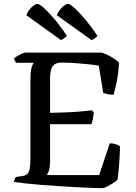

<svg xmlns="http://www.w3.org/2000/svg" viewBox="-20 -977 706 997"><path d="M511 0Q488 0 451 -1.5Q414 -3 369 -5.5Q324 -8 277.5 -11Q231 -14 187.5 -17.5Q144 -21 109 -25Q74 -29 53 -32Q53 -40 56 -47Q59 -54 63 -58L90 -62Q110 -64 120 -72Q130 -80 134 -100Q138 -120 138 -158V-572Q138 -599 141.5 -615.5Q145 -632 149.5 -641Q154 -650 156 -651H64Q61 -655 57.5 -660.5Q54 -666 53 -673Q58 -679 70 -686Q82 -693 94.5 -698.5Q107 -704 113 -704H509Q535 -695 559 -681Q583 -667 598 -652Q595 -593 585.5 -549.5Q576 -506 570 -485Q552 -485 537.5 -488.5Q523 -492 516 -495L493 -636Q473 -640 442 -643Q411 -646 374.5 -649Q338 -652 300 -652Q274 -652 261 -641Q248 -630 244 -611.5Q240 -593 240 -573V-391Q286 -392 324.5 -393.5Q363 -395 396.5 -398Q430 -401 457 -404L467 -393Q465 -373 461.5 -356Q458 -339 455 -332H240V-134Q240 -111 234.5 -93Q229 -75 223 -68H495L550 -233Q568 -233 583 -227.5Q598 -222 603 -218Q603 -191 601 -159.5Q599 -128 596.5 -97.5Q594 -67 590 -44Q582 -35 566.5 -25.5Q551 -16 536 -8Q521 0 511 0ZM296 -769 117 -898Q122 -913 132.5 -926.5Q143 -940 155 -948.5Q167 -957 174 -957Q184 -957 207.5 -936Q231 -915 263 -877.5Q295 -840 327 -791Q323 -786 314.5 -779.5Q306 -773 296 -769ZM455 -769 275 -898Q280 -912 290.5 -925.5Q301 -939 313 -948Q325 -957 333 -957Q342 -957 366 -936Q390 -915 421.5 -877.5Q453 -840 486 -791Q482 -786 473 -778.5Q464 -771 455 -769Z"/></svg>

Font: Texturina 12pt
Style: Regular
Weight: 400
Designer: Guillermo Torres Carreño
Foundry: Omnibus-Type
Version: Version 1.002